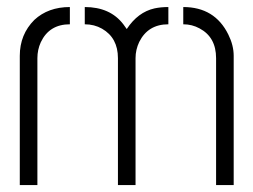

<svg xmlns="http://www.w3.org/2000/svg" viewBox="-20 -534 731 554"><path d="M37.1 0V-373Q37.1 -434.6 79.1 -476.6Q119.1 -513.7 181.6 -513.7V-463.9Q122.1 -463.9 97.7 -412.1Q87.9 -390.6 87.9 -366.2V0ZM224.6 -463.9V-513.7Q297.9 -513.7 335.9 -463.9Q340.8 -457 345.7 -450.2Q377.9 -499 425.8 -509.8Q444.3 -513.7 465.8 -513.7V-463.9Q407.2 -463.9 381.8 -413.1Q371.1 -390.6 371.1 -366.2V0H320.3V-366.2Q320.3 -424.8 274.4 -451.2Q252 -463.9 224.6 -463.9ZM508.8 -463.9V-513.7Q599.6 -513.7 638.7 -434.6Q654.3 -403.3 654.3 -373V0H603.5V-366.2Q603.5 -426.8 555.7 -452.1Q534.2 -463.9 508.8 -463.9Z"/></svg>

Font: Post No Bills Colombo
Style: Regular
Weight: 400
Designer: Kosala Senevirathne, Siva Puranthara, Lasantha Premarathna, Tharique Azeez
Foundry: Mooniak
Version: Version 1.220 ; ttfautohint (v1.6)